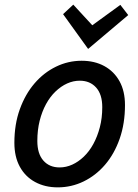

<svg xmlns="http://www.w3.org/2000/svg" viewBox="-20 -795 595 828"><path d="M229 13Q174 13 131.5 -10Q89 -33 65.5 -76Q42 -119 42 -179Q42 -259 65.5 -324Q89 -389 129 -435.5Q169 -482 221.5 -507.5Q274 -533 332 -533Q388 -533 430 -510Q472 -487 495.5 -444.5Q519 -402 519 -342Q519 -262 496 -196.5Q473 -131 433 -84.5Q393 -38 340.5 -12.5Q288 13 229 13ZM237 -73Q265 -73 291.5 -85Q318 -97 341.5 -119.5Q365 -142 382.5 -174Q400 -206 410.5 -246Q421 -286 421 -333Q421 -388 394.5 -417.5Q368 -447 324 -447Q296 -447 269.5 -435Q243 -423 219.5 -400.5Q196 -378 178.5 -346Q161 -314 151 -274Q141 -234 141 -187Q141 -132 167 -102.5Q193 -73 237 -73ZM360 -584 252 -734 296 -775 378 -686 499 -774 533 -730Z"/></svg>

Font: Ubuntu Sans Medium
Style: Italic
Weight: 500
Italic angle: -13.5°
Designer: Dalton Maag Ltd
Foundry: Dalton Maag Ltd
Version: Version 1.006